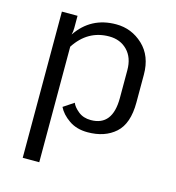

<svg xmlns="http://www.w3.org/2000/svg" viewBox="-106 -598 812 888"><g transform="rotate(15 300.0 -154.0)"><path d="M162.5 200H83.3V-500H158.3V-441.7Q158.3 -424.2 154.2 -409.2Q220.8 -508.3 341.7 -508.3Q415.8 -508.3 470.4 -457.1Q525 -405.8 525 -316.7V-183.3Q525 -81.7 474.6 -36.7Q424.2 8.3 341.7 8.3Q289.2 8.3 252.5 -17.1Q215.8 -42.5 200 -75L250 -108.3Q257.5 -89.2 281.7 -69.6Q305.8 -50 341.7 -50Q445.8 -50 445.8 -183.3V-316.7Q445.8 -376.7 412.1 -411.2Q378.3 -445.8 325 -445.8Q222.5 -445.8 162.5 -353.3Z"/></g></svg>

Font: BoonBaan
Style: Regular
Weight: 400
Designer: Sungsit Sawaiwan
Foundry: FontUni
Version: Version 2.0